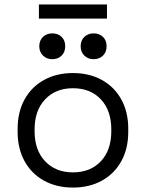

<svg xmlns="http://www.w3.org/2000/svg" viewBox="-20 -832 658 866"><path d="M309 14Q235 14 178.6 -17.1Q122.2 -48.2 90.9 -104.9Q59.5 -161.5 59.5 -237.8V-250.8Q59.5 -327 90.9 -383.6Q122.2 -440.2 178.6 -471.4Q235 -502.5 309 -502.5Q383 -502.5 439.4 -471.4Q495.8 -440.2 527.1 -383.6Q558.5 -327 558.5 -250.8V-237.8Q558.5 -161.5 527.1 -104.9Q495.8 -48.2 439.4 -17.1Q383 14 309 14ZM309 -54.5Q388 -54.5 435 -104.8Q482 -155 482 -240V-248.5Q482 -333.5 435.1 -383.8Q388.2 -434 309 -434Q230.8 -434 183.4 -383.8Q136 -333.5 136 -248.5V-240Q136 -155 183.4 -104.8Q230.8 -54.5 309 -54.5ZM402.2 -565Q377.2 -565 360.5 -581.2Q343.8 -597.5 343.8 -623.2Q343.8 -649.8 360.5 -665.6Q377.2 -681.5 402.2 -681.5Q428.2 -681.5 444.5 -665.6Q460.8 -649.8 460.8 -623.2Q460.8 -597.5 444.5 -581.2Q428.2 -565 402.2 -565ZM215.8 -565Q190.8 -565 174 -581.2Q157.2 -597.5 157.2 -623.2Q157.2 -649.8 174 -665.6Q190.8 -681.5 215.8 -681.5Q241.8 -681.5 258 -665.6Q274.2 -649.8 274.2 -623.2Q274.2 -597.5 258 -581.2Q241.8 -565 215.8 -565ZM462.5 -748H155.5V-812H462.5Z"/></svg>

Font: Space Grotesk Variable Light
Style: Regular
Weight: 300
Designer: Florian Karsten
Foundry: Florian Karsten
Version: Version 2.000